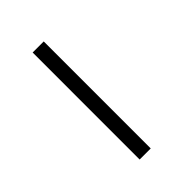

<svg xmlns="http://www.w3.org/2000/svg" viewBox="-148 -515 576 576"><g transform="rotate(-45 140.5 -227.0)"><path d="M145 -454V0H98V-454Z"/></g></svg>

Font: TajawalTap
Style: Regular
Weight: 300
Designer: Boutros Fonts
Foundry: Created by Boutros International 2017
Version: Version 2.700